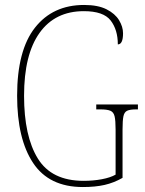

<svg xmlns="http://www.w3.org/2000/svg" viewBox="-20 -744 583 774"><path d="M314 10Q178 10 113.5 -87Q49 -184 49 -358Q49 -541 121 -632.5Q193 -724 319 -724Q375 -724 409.5 -706.5Q444 -689 460 -662.5Q476 -636 476 -610Q476 -565 455 -565Q455 -624 426 -661.5Q397 -699 318 -699Q202 -699 139.5 -611.5Q77 -524 77 -358Q77 -195 132.5 -105Q188 -15 317 -15Q356 -15 390.5 -21.5Q425 -28 446 -40V-222Q446 -258 442 -275Q438 -292 425 -297.5Q412 -303 386 -303H368V-323H536V-303H528Q504 -303 492.5 -297.5Q481 -292 477.5 -275Q474 -258 474 -222V-27Q439 -7 401.5 1.5Q364 10 314 10Z"/></svg>

Font: Noto Serif Thai Condensed Thin
Style: Regular
Weight: 100
Width: 3
Designer: Monotype Design Team
Foundry: Monotype Imaging Inc.
Version: Version 2.001; ttfautohint (v1.8.4.7-5d5b)